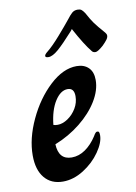

<svg xmlns="http://www.w3.org/2000/svg" viewBox="-83 -773 594 838"><g transform="rotate(-10 214.0 -354.0)"><path d="M17 -125Q17 -200 55.5 -282.5Q94 -365 153.5 -420.5Q213 -476 273 -476Q306 -476 325.5 -457Q345 -438 345 -402Q345 -357 316 -309.5Q287 -262 236.5 -221.5Q186 -181 123 -156Q126 -87 184 -87Q216 -87 244.5 -107Q273 -127 295 -161Q300 -170 304 -174.5Q308 -179 312 -179Q318 -179 320 -175Q322 -171 322 -161Q322 -129 293.5 -88Q265 -47 220 -18.5Q175 10 128 10Q76 10 46.5 -25.5Q17 -61 17 -125ZM246 -348Q246 -384 217 -384Q186 -384 161 -345Q136 -306 129 -241Q135 -238 148 -238Q170 -238 193 -253.5Q216 -269 231 -294Q246 -319 246 -348ZM350 -529Q322 -563 281 -639L275 -631Q230 -581 204 -558.5Q178 -536 160 -536Q146 -536 146 -543Q146 -550 159 -560Q184 -580 218.5 -619.5Q253 -659 273 -684Q285 -700 295 -709Q305 -718 320 -718Q331 -718 337 -713.5Q343 -709 351 -697Q367 -667 380 -649Q393 -631 422 -598Q428 -591 428 -584Q428 -576 421.5 -567Q415 -558 401 -544Q376 -522 366 -522Q355 -522 350 -529Z"/></g></svg>

Font: Charm
Style: Bold
Weight: 700
Designer: Katatrad Aksorn Co.,Ltd.
Foundry: Cadson Demak Co.,Ltd.
Version: Version 1.001